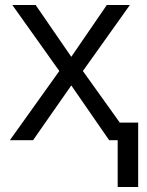

<svg xmlns="http://www.w3.org/2000/svg" viewBox="-20 -555 582 760"><path d="M214.8 -273.9 28.8 -535.2H121.1L262.2 -330.1L402.8 -535.2H494.1L308.1 -273.9L454.1 -69.8H526.9V185.1H445.8V0H412.1L262.2 -216.8L110.8 0H19Z"/></svg>

Font: HunimalSansv1.5
Style: Regular
Weight: 400
Foundry: Ascender Corporation
Version: Version 1.10